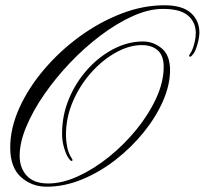

<svg xmlns="http://www.w3.org/2000/svg" viewBox="-20 -704 773 725"><path d="M156.2 1Q99.6 1 59.1 -35.4Q18.6 -71.8 18.6 -147Q18.6 -219.7 52.7 -295.7Q86.9 -371.6 145.8 -440.9Q204.6 -510.3 279.5 -565.2Q354.5 -620.1 437 -652.1Q519.5 -684.1 600.6 -684.1Q668.9 -684.1 700.9 -655Q732.9 -626 732.9 -581.1Q732.9 -563 725.8 -537.8Q718.8 -512.7 710.9 -501.5Q701.7 -489.7 698.2 -489.7Q694.3 -489.7 694.3 -494.6Q694.3 -496.6 699.2 -503.4Q705.6 -511.2 712.4 -534.9Q719.2 -558.6 719.2 -580.1Q719.2 -620.1 689.9 -645.3Q660.6 -670.4 595.2 -670.4Q542.5 -670.4 482.2 -643.6Q421.9 -616.7 361.1 -571Q300.3 -525.4 245.4 -467.8Q190.4 -410.2 147.2 -347.7Q104 -285.2 79.1 -225.3Q54.2 -165.5 54.2 -115.7Q54.2 -69.8 81.1 -40.5Q107.9 -11.2 162.1 -11.2Q214.8 -11.2 274.4 -38.3Q334 -65.4 391.4 -111.6Q448.7 -157.7 495.4 -215.1Q542 -272.5 570.1 -333.7Q598.1 -395 598.1 -451.7Q598.1 -493.7 575.9 -513.7Q553.7 -533.7 515.1 -533.7Q468.8 -533.7 418.7 -506.3Q368.7 -479 325.7 -431.4Q282.7 -383.8 255.9 -322.5Q229 -261.2 229 -193.4Q229 -174.3 233.6 -149.4Q238.3 -124.5 251.5 -105Q252.4 -103.5 253.7 -100.8Q254.9 -98.1 251.5 -96.2Q248 -94.7 240.2 -105Q231 -116.7 222.7 -143.3Q214.4 -169.9 214.4 -199.2Q214.4 -269 240.7 -331.8Q267.1 -394.5 311.3 -443.1Q355.5 -491.7 409.7 -519.5Q463.9 -547.4 520 -547.4Q559.1 -547.4 590.6 -521.5Q622.1 -495.6 622.1 -439Q622.1 -383.3 595.5 -322.5Q568.8 -261.7 522.5 -204.3Q476.1 -147 416.5 -100.6Q356.9 -54.2 290 -26.6Q223.1 1 156.2 1Z"/></svg>

Font: Pinyon Script
Style: Regular
Weight: 400
Designer: Nicole Fally, Eben Sorkin
Foundry: Sorkin Type Co.
Version: Version 1.008; ttfautohint (v1.8.4.7-5d5b)